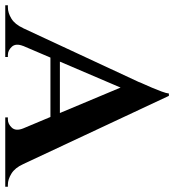

<svg xmlns="http://www.w3.org/2000/svg" viewBox="-6 -677 663 731"><g transform="rotate(90 325.5 -311.5)"><path d="M325 -623 614 -6H475L280 -471ZM135 -68Q124 -40 138 -25Q152 -10 169 -10H177V0H-20V-10Q-20 -10 -16 -10Q-12 -10 -12 -10Q9 -10 31 -23.5Q53 -37 67 -68ZM325 -623 328 -520 107 -3H37L272 -508Q273 -512 279.5 -526Q286 -540 294 -559Q302 -578 308.5 -595.5Q315 -613 316 -623ZM422 -208V-172H163V-208ZM449 -68H585Q599 -37 621 -23.5Q643 -10 663 -10Q663 -10 667 -10Q671 -10 671 -10V0H407V-10H415Q432 -10 446 -25Q460 -40 449 -68Z"/></g></svg>

Font: Cinzel SemiBold
Style: Regular
Weight: 600
Designer: Natanael Gama
Version: Version 2.000